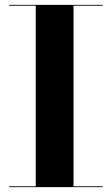

<svg xmlns="http://www.w3.org/2000/svg" viewBox="-20 -770 459 790"><path d="M17.5 -3.5H127V-746.5H17.5V-750H402.5V-746.5H282.5V-3.5H402.5V0H17.5Z"/></svg>

Font: Bodoni* 48pt
Style: Bold
Weight: 700
Version: Version 2.3